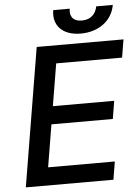

<svg xmlns="http://www.w3.org/2000/svg" viewBox="-60 -959 731 1005"><g transform="rotate(-5 305.5 -456.0)"><path d="M34.4 0H494.7L510.3 -94.5H159.8L196.7 -317.1H519.2L534.8 -411.2H212.4L249.3 -632.8H595.5L611.2 -727.3H155.2ZM258.2 -911.9C244.7 -832 295.8 -777 391.3 -777C487.9 -777 557.9 -832 571 -911.9H484C477.6 -876.1 452.8 -844.5 403.1 -844.5C352.6 -844.5 338.8 -876.4 344.8 -911.9Z"/></g></svg>

Font: Magic Ui Pro Medium
Style: Italic
Weight: 500
Italic angle: -9.39999°
Designer: Stefan Endress, Andreas Faust
Version: Version 1.000;FEAKit 1.0